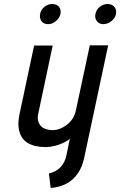

<svg xmlns="http://www.w3.org/2000/svg" viewBox="-20 -730 602 962"><path d="M242 -710Q221 -710 203 -696Q185 -682 181 -660Q177 -639 188 -624Q199 -609 221 -609Q242 -609 260 -624Q278 -639 283 -660Q287 -682 275.5 -696Q264 -710 242 -710ZM561 -659Q565 -681 553 -695.5Q541 -710 519 -710Q498 -710 480 -695.5Q462 -681 458 -659Q454 -639 465.5 -624Q477 -609 498 -609Q519 -609 538 -624Q557 -639 561 -659ZM430 -503 360 -176Q356 -156 345 -138Q334 -120 318 -107Q302 -94 283 -86Q264 -78 243 -78Q226 -78 210.5 -83Q195 -88 185 -98.5Q175 -109 171 -125Q167 -141 172 -162L244 -502H151L78 -159Q70 -121 73 -93.5Q76 -66 87 -46.5Q98 -27 116 -15.5Q134 -4 157.5 1.5Q181 7 208 7Q231 7 254.5 1Q278 -5 298 -14.5Q318 -24 330 -35L312 52Q308 69 300.5 83.5Q293 98 281.5 109.5Q270 121 255.5 128.5Q241 136 225 139L234 212Q280 208 314 189.5Q348 171 370.5 138Q393 105 402 60L522 -503Z"/></svg>

Font: Advent Pro SemiBold
Style: Italic
Weight: 600
Italic angle: -12°
Version: Version 3.000